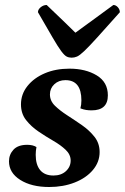

<svg xmlns="http://www.w3.org/2000/svg" viewBox="-20 -737 500 769"><path d="M177 12Q106 12 61 -16.5Q16 -45 16 -91Q16 -118 34 -137.5Q52 -157 89 -157Q112 -157 126 -148Q123 -133 123 -117Q123 -77 141 -55.5Q159 -34 194 -34Q225 -34 244 -51.5Q263 -69 263 -94Q263 -118 243 -137Q223 -156 193.5 -173Q164 -190 134.5 -210Q105 -230 84.5 -256Q64 -282 64 -319Q64 -360 90 -392.5Q116 -425 159.5 -443.5Q203 -462 258 -462Q323 -462 367.5 -435Q412 -408 412 -355Q412 -295 347 -295Q336 -295 325.5 -296.5Q315 -298 302 -303Q304 -310 305 -318Q306 -326 306 -335Q306 -416 242 -416Q215 -416 197.5 -399.5Q180 -383 180 -359Q180 -333 200 -313.5Q220 -294 249.5 -275Q279 -256 308.5 -235.5Q338 -215 358.5 -189Q379 -163 379 -128Q379 -88 352 -56Q325 -24 279 -6Q233 12 177 12ZM267 -506Q256 -506 247 -510.5Q238 -515 225 -532.5Q212 -550 190.5 -587Q169 -624 132 -688Q132 -699 143 -708Q154 -717 167 -717Q212 -674 238 -649Q264 -624 282 -606Q306 -624 346.5 -653Q387 -682 434 -717Q444 -717 452 -708Q460 -699 460 -688Q403 -624 369.5 -587Q336 -550 317.5 -532.5Q299 -515 288.5 -510.5Q278 -506 267 -506Z"/></svg>

Font: Petrona
Style: Bold Italic
Weight: 700
Italic angle: -9°
Designer: Ringo R. Seeber
Foundry: Ringo R. Seeber
Version: Version 2.001; ttfautohint (v1.8.3)